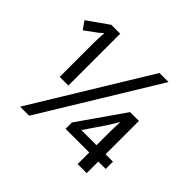

<svg xmlns="http://www.w3.org/2000/svg" viewBox="-165 -917 1120 1120"><g transform="rotate(45 395.0 -357.0)"><path d="M636.7 -713.9 200.7 0H126L562 -713.9ZM164.6 -713.9H237.8V-286.1H166.5V-562Q166.5 -594.7 170.4 -650.9Q155.3 -637.2 144 -627.9Q132.8 -618.7 69.3 -573.2L34.7 -622.1ZM735.8 -96.2H674.8V-0.5H600.1V-96.2H404.8V-148.4L602.1 -431.2H674.8V-156.2H735.8ZM600.1 -156.2V-249.5Q600.1 -301.8 603 -350.6Q599.1 -341.8 555.2 -273.4L475.1 -156.2Z"/></g></svg>

Font: NotoPenekeko
Style: Regular
Weight: 400
Designer: Monotype Design team
Foundry: Monotype Imaging Inc.
Version: Version 1.04